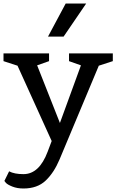

<svg xmlns="http://www.w3.org/2000/svg" viewBox="-21 -804 669 1096"><path d="M-1 -499H259V-455L191 -431L321 -102L441 -431L373 -455V-499H623V-455L543 -429L319 106Q287 182 239.5 227Q192 272 113 272Q77 272 49.5 261Q22 250 13 240L4 229L31 174Q61 190 113 190Q203 190 251 62L274 1L79 -429L-1 -455ZM342 -595H253L354 -784H471Z"/></svg>

Font: Belgrano
Style: Regular
Weight: 400
Designer: Daniel Hernandez
Foundry: Daniel Hernndez
Version: Version 1.003